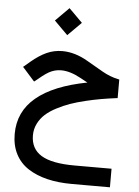

<svg xmlns="http://www.w3.org/2000/svg" viewBox="-64 -699 785 1087"><g transform="rotate(5 329.0 -156.0)"><path d="M210 -574.2 286.6 -650.9 363.3 -574.2 286.6 -497.6ZM423.8 -240.2 383.3 -262.2Q321.3 -296.4 270.5 -296.4Q250.5 -296.4 233.2 -291.5Q215.8 -286.6 200 -277.6Q184.1 -268.6 164.1 -252.9L129.9 -225.1L122.6 -219.7L116.2 -226.6L60.1 -289.6L53.2 -296.9L61 -303.2L90.8 -328.6Q137.2 -367.7 179 -386.5Q220.7 -405.3 267.6 -405.3Q338.9 -405.3 412.1 -362.8L504.4 -309.6Q548.8 -284.2 594.2 -274.9L602.1 -272.9V-265.1V-176.3V-167.5L593.8 -166.5Q548.3 -160.6 509 -153.8Q469.7 -147 422.4 -135.7Q375 -124.5 336.9 -111.1Q298.8 -97.7 261.2 -78.1Q223.6 -58.6 198.5 -35.9Q173.3 -13.2 158 17.6Q142.6 48.3 142.6 84Q142.6 160.6 202.9 197.3Q263.2 233.9 391.6 233.9H592.8H602.5V243.7V329.6V339.4H592.8H385.7Q308.1 339.4 245.6 324.2Q183.1 309.1 136.5 278.8Q89.8 248.5 64.5 199.5Q39.1 150.4 39.1 85.4Q39.1 -42 136.5 -123Q233.9 -204.1 423.8 -240.2Z"/></g></svg>

Font: Shabnam Medium FD-WOL
Style: Medium-FD-WOL
Weight: 500
Foundry: DejaVu fonts team - Redesigned by Saber Rastikerdar - Based on Vazir font
Version: Version 5.0.1